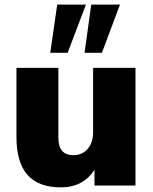

<svg xmlns="http://www.w3.org/2000/svg" viewBox="-20 -801 659 829"><path d="M565 -508V0H388V-68Q339 8 243 8Q146 8 98.5 -46Q51 -100 51 -211V-508H232V-206Q232 -131 297 -131Q335 -131 358.5 -158Q382 -185 382 -230V-508ZM197 -573 227 -781H351L272 -573ZM345 -573 374 -781H498L420 -573Z"/></svg>

Font: Muli Black
Style: Regular
Weight: 900
Designer: Vernon Adams
Foundry: Vernon Adams
Version: Version 2.001